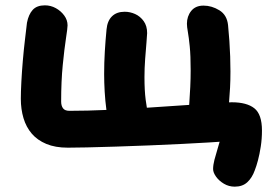

<svg xmlns="http://www.w3.org/2000/svg" viewBox="-20 -541 1011 719"><path d="M859 158Q837 158 818.5 147Q800 136 789 120.5Q778 105 778 92Q778 77 783 57.5Q788 38 795 15.5Q802 -7 808 -32L822 -12Q805 -10 762 -7.5Q719 -5 661 -2Q603 1 539 3.5Q475 6 414 8Q353 10 305.5 11Q258 12 234 12Q187 12 153.5 -2Q120 -16 99 -40.5Q78 -65 68 -98.5Q58 -132 58 -171Q58 -197 60 -235Q62 -273 65.5 -314Q69 -355 73.5 -392.5Q78 -430 81 -456Q87 -487 102.5 -504Q118 -521 148 -521Q170 -521 189 -510.5Q208 -500 220.5 -483Q233 -466 233 -446Q233 -436 227 -397Q221 -358 215 -297.5Q209 -237 209 -161Q209 -145 216 -135.5Q223 -126 240 -126Q306 -126 383 -129.5Q460 -133 536 -138Q612 -143 678 -147.5Q744 -152 789 -155Q834 -158 848 -158Q904 -158 932.5 -135.5Q961 -113 961 -52Q961 -21 956.5 8Q952 37 946 59.5Q940 82 934 97Q924 125 906 141.5Q888 158 859 158ZM390 -64Q383 -96 378.5 -129.5Q374 -163 372 -197.5Q370 -232 370 -264Q370 -306 372.5 -348Q375 -390 379 -431Q382 -463 399.5 -480Q417 -497 447 -497Q467 -497 486 -488.5Q505 -480 518 -462Q531 -444 531 -417Q531 -409 528.5 -381.5Q526 -354 523.5 -319.5Q521 -285 521 -252Q521 -202 525.5 -167.5Q530 -133 535.5 -111Q541 -89 542 -73ZM832 -118 686 -111Q687 -129 689 -156.5Q691 -184 692.5 -215.5Q694 -247 694 -277Q694 -333 690.5 -367.5Q687 -402 683.5 -421.5Q680 -441 680 -452Q680 -480 696 -500Q712 -520 742 -520Q773 -520 801.5 -502.5Q830 -485 834 -447Q837 -417 839 -387.5Q841 -358 842 -329.5Q843 -301 843 -273Q843 -240 841.5 -212.5Q840 -185 838 -162Q836 -139 832 -118Z"/></svg>

Font: Shantell Sans
Style: Bold
Weight: 700
Designer: Stephen Nixon, Anya Danilova, Shantell Martin
Foundry: Arrow Type
Version: Version 1.011;[c5ecc13dd]